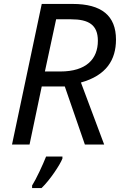

<svg xmlns="http://www.w3.org/2000/svg" viewBox="-20 -734 613 975"><path d="M130 0 192 -295H309L411 0H509L391 -315C520 -351 569 -430 569 -533C569 -654 496 -714 349 -714H192L41 0ZM208 -371 265 -636H341C430 -636 477 -608 477 -527C477 -435 419 -371 286 -371ZM143 221H191C234 180 286 101 297 71V61H214C198 102 163 177 143 208Z"/></svg>

Font: BC Sans
Style: Italic
Weight: 400
Italic angle: -12°
Designer: Monotype Design Team
Designer: Province of B.C.
Foundry: Monotype Imaging Inc.
Version: Version 2.000;GOOG;noto-source:20170915:90ef993387c0